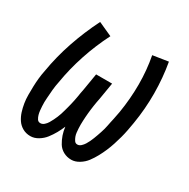

<svg xmlns="http://www.w3.org/2000/svg" viewBox="-128 -644 756 769"><g transform="rotate(30 250.0 -260.0)"><path d="M108 8Q88 8 72 -1Q56 -10 46 -25Q36 -40 30.5 -57.5Q25 -75 22 -93.5Q19 -112 19 -131.5Q19 -151 19.5 -170Q20 -189 22 -208.5Q24 -228 28 -247Q40 -319 64 -389.5Q88 -460 122 -528L186 -499Q154 -436 132 -369.5Q110 -303 99 -236Q97 -227 95.5 -217Q94 -207 93 -197Q92 -187 91.5 -177.5Q91 -168 90 -158Q89 -148 89 -138.5Q89 -129 89.5 -119.5Q90 -110 91 -100.5Q92 -91 94.5 -82Q97 -73 102 -65Q107 -57 117 -57Q126 -57 134 -64Q142 -71 147 -79.5Q152 -88 156.5 -97Q161 -106 164.5 -114.5Q168 -123 171 -132Q174 -141 176.5 -150.5Q179 -160 181.5 -169Q184 -178 186 -187Q188 -196 190 -205Q192 -214 193.5 -223.5Q195 -233 196.5 -242Q198 -251 200 -260L213 -338H287L274 -260Q272 -251 270.5 -242Q269 -233 267.5 -223.5Q266 -214 265 -205Q264 -196 263 -187Q262 -178 261.5 -169Q261 -160 260.5 -151Q260 -142 260 -133Q260 -124 260.5 -115Q261 -106 262 -97Q263 -88 266 -80Q269 -72 274 -64.5Q279 -57 288 -57Q297 -57 304.5 -64Q312 -71 317 -79Q322 -87 326 -95.5Q330 -104 333.5 -113Q337 -122 340 -130.5Q343 -139 346 -148Q349 -157 351.5 -166Q354 -175 355.5 -183.5Q357 -192 359 -201Q361 -210 363 -219Q365 -228 366.5 -237Q368 -246 370 -255Q381 -322 381 -388Q381 -454 369 -517L440 -528Q452 -460 452.5 -388.5Q453 -317 441 -245Q438 -227 434.5 -208.5Q431 -190 426 -171.5Q421 -153 415 -134.5Q409 -116 401.5 -98.5Q394 -81 384.5 -63.5Q375 -46 363 -30Q351 -14 333 -3Q315 8 297 8Q277 8 260.5 -1Q244 -10 234.5 -25.5Q225 -41 219 -58.5Q213 -76 211 -95Q204 -78 194.5 -61Q185 -44 173 -28.5Q161 -13 143.5 -2.5Q126 8 108 8Z"/></g></svg>

Font: Iosevka Term Curly
Style: Italic
Weight: 400
Italic angle: -9°
Designer: Belleve Invis
Foundry: Belleve Invis
Version: Version 32.3.0